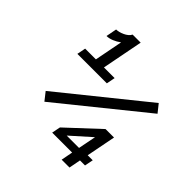

<svg xmlns="http://www.w3.org/2000/svg" viewBox="-196 -871 1011 1011"><g transform="rotate(45 310.0 -365.0)"><path d="M136.5 -687.5 125 -627.5C149.5 -627.5 178.5 -640 203 -658L172.5 -501H92.5L83 -452.5H302.5L312 -501H232.5L277 -730H217C205.5 -704 160.5 -687.5 136.5 -687.5ZM103 -196.5 138.5 -151.5 604.5 -528 569 -572.5ZM282.5 -65.5H431L418.5 0H477L489.5 -65.5H527L536.5 -113.5H499L531 -277.5H468L292 -113.5ZM347.5 -108.5 459 -208 439.5 -108.5Z"/></g></svg>

Font: Monaspace Argon
Style: Italic
Weight: 400
Italic angle: -11°
Designer: Riley Cran & the Lettermatic Team
Foundry: Lettermatic
Version: Version 1.101 (Monaspace Argon)